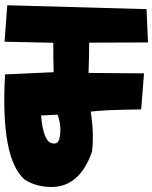

<svg xmlns="http://www.w3.org/2000/svg" viewBox="72 -773 708 892"><g transform="rotate(90 426.0 -327.0)"><path d="M22.5 -653.8 177.2 -660.6 178.2 -387.2Q243.2 -387.2 318.8 -384.3L320.8 -642.1L488.3 -628.9Q490.2 -455.1 498.5 -394.5Q605.5 -411.1 686.5 -399.9Q838.4 -346.2 848.1 -228Q853 -149.9 814.9 -87.9Q715.8 25.9 325.7 3.4L315.4 -222.2Q249.5 -220.2 178.7 -220.7L173.8 5.9L4.4 -6.8ZM516.6 -163.6Q643.1 -174.8 646 -218.3Q651.4 -242.2 623.5 -249Q570.8 -261.2 512.7 -240.7Z"/></g></svg>

Font: Lapsus Pro (theguybrush.com)
Style: Bold
Weight: 700
Designer: Jose Roses
Version: Version 1.00 February 9, 2018, initial release